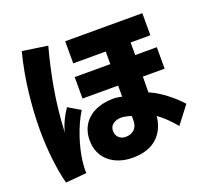

<svg xmlns="http://www.w3.org/2000/svg" viewBox="-141 -919 1221 1160"><g transform="rotate(-20 470.0 -339.0)"><path d="M274 -734Q240 -609 217.5 -480Q195 -351 188 -206Q197 -243 215 -280.5Q233 -318 253 -346L331 -300Q311 -268 294.5 -231.5Q278 -195 265 -156.5Q252 -118 243 -80Q234 -42 230 -8Q228 12 226.5 30Q225 48 227 68L92 80Q74 14 63 -80Q52 -174 52 -275Q52 -382 66 -507Q80 -632 112 -758ZM748 -582V-501H887V-363H747L746 -262Q799 -239 849.5 -200Q900 -161 938 -119L852 -7Q826 -39 798.5 -65.5Q771 -92 744 -111Q736 -25 680 26Q624 77 523 77Q478 77 440 64.5Q402 52 373.5 28Q345 4 329 -31Q313 -66 313 -111Q313 -152 327.5 -186.5Q342 -221 370.5 -246Q399 -271 440.5 -285Q482 -299 536 -299Q550 -299 563.5 -296.5Q577 -294 588 -292V-363H359V-501H588V-582H379V-724H875V-582ZM603 -162Q586 -168 568 -171.5Q550 -175 539 -175Q506 -175 485.5 -159Q465 -143 465 -117Q465 -88 482.5 -72Q500 -56 526 -56Q560 -56 581.5 -76Q603 -96 603 -135Z"/></g></svg>

Font: OA Gothic ExtraBold
Style: Regular
Weight: 800
Designer: Choi Chi-young, Lee Jaesang, Lee Juhyun, Han Dohee
Foundry: DDUNGSANG CORP.
Version: Version 1.000;Build 20210203